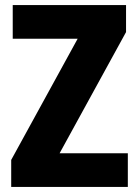

<svg xmlns="http://www.w3.org/2000/svg" viewBox="-20 -734 543 754"><path d="M482 0H24V-106L285 -582H30V-714H475V-608L214 -132H482Z"/></svg>

Font: Noto Sans Display SemiCondensed Extra
Style: Regular
Weight: 800
Width: 4
Designer: Monotype Design Team
Foundry: Monotype Imaging Inc.
Version: Version 1.900